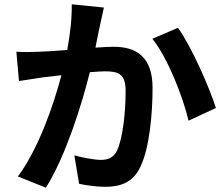

<svg xmlns="http://www.w3.org/2000/svg" viewBox="-20 -825 1040 891"><path d="M462 -790 313 -805C314 -742 306 -669 292 -593C241 -589 194 -586 163 -585C126 -584 92 -582 56 -585L68 -449C98 -454 151 -461 179 -466C198 -468 229 -472 265 -476C229 -339 160 -137 63 -6L193 46C285 -101 359 -338 397 -490C425 -492 450 -494 466 -494C529 -494 563 -483 563 -403C563 -304 550 -183 523 -126C507 -93 481 -83 448 -83C421 -83 364 -93 325 -104L347 28C381 35 428 42 467 42C542 42 598 20 631 -50C674 -137 688 -299 688 -417C688 -561 613 -608 507 -608C486 -608 456 -606 423 -604C430 -640 437 -677 444 -707C449 -732 456 -764 462 -790ZM806 -696 687 -645C758 -557 829 -376 855 -265L982 -324C952 -419 868 -610 806 -696Z"/></svg>

Font: Source Han Sans JP
Style: Bold
Weight: 700
Designer: Ryoko NISHIZUKA 西塚涼子 (kana, bopomofo & ideographs); Paul D. Hunt (Latin, Greek & Cyrillic); Sandoll Communications 산돌커뮤니
Foundry: Adobe
Version: Version 2.002;hotconv 1.0.116;makeotfexe 2.5.65601